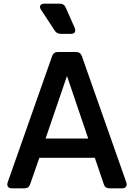

<svg xmlns="http://www.w3.org/2000/svg" viewBox="-20 -1029 732 1049"><path d="M45 0Q30 0 23.5 -9Q17 -18 22 -33L265 -723Q273 -745 297 -745H395Q419 -745 427 -723L670 -33Q675 -18 668.5 -9Q662 0 647 0H579Q554 0 547 -23L498 -167H195L145 -23Q137 0 113 0ZM229 -272H462L346 -614ZM313 -844Q290 -844 279 -862L204 -976Q195 -990 200.5 -999.5Q206 -1009 223 -1009H307Q330 -1009 339 -988L388 -877Q394 -862 388.5 -853Q383 -844 367 -844Z"/></svg>

Font: Pitagon Sans Text SemiBold
Style: Regular
Weight: 600
Designer: Travis Tran
Foundry: Pitagon
Version: Version 1.001; ttfautohint (v1.8.4.7-5d5b);gftools[0.9.26]